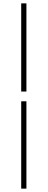

<svg xmlns="http://www.w3.org/2000/svg" viewBox="-20 -846 283 1141"><path d="M106 -302V-826H137V-302ZM106 275V-244H137V275Z"/></svg>

Font: Noto Sans JP Thin Thin
Style: Regular
Weight: 250
Version: Version 2.004-H2;hotconv 1.0.118;makeotfexe 2.5.65603